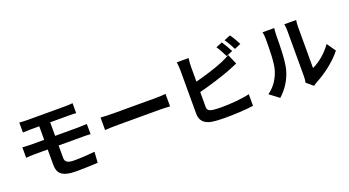

<svg xmlns="http://www.w3.org/2000/svg" viewBox="-59 -1534 4117 2263"><g transform="rotate(-20 2000.0 -402.0)"><path d="M515 -322H820C842 -322 887 -322 915 -319L914 -447C888 -445 838 -443 817 -443H515V-613H750C786 -613 814 -611 840 -610V-735C816 -732 784 -730 750 -730H269C233 -730 201 -733 172 -735V-610C201 -612 233 -613 269 -613H378V-443H215C184 -443 134 -446 106 -448V-317C136 -319 186 -322 215 -322H378V-129C378 -28 423 35 606 35C700 35 813 31 878 27L887 -108C807 -100 718 -94 629 -94C549 -94 515 -114 515 -169Z M1092 -306C1129 -309 1196 -311 1253 -311H1790C1832 -311 1883 -307 1907 -306V-463C1881 -461 1837 -457 1790 -457H1253C1201 -457 1128 -460 1092 -463Z M2818 -669C2799 -706 2763 -770 2738 -806L2659 -774C2686 -735 2717 -676 2737 -635ZM2299 -343C2429 -376 2593 -427 2695 -466C2728 -479 2773 -498 2812 -514L2758 -640C2719 -617 2685 -601 2649 -586C2560 -549 2418 -504 2299 -474V-663C2299 -691 2302 -736 2307 -767H2159C2164 -736 2167 -685 2167 -663V-118C2167 -32 2217 16 2304 32C2347 39 2407 43 2472 43C2582 43 2734 36 2828 22V-124C2746 -102 2584 -89 2480 -89C2435 -89 2394 -91 2364 -95C2319 -104 2299 -115 2299 -158ZM2777 -819C2805 -781 2837 -723 2858 -681L2937 -715C2920 -750 2883 -814 2856 -851Z M3162 44C3247 -32 3310 -130 3340 -243C3367 -344 3370 -545 3370 -663C3370 -704 3376 -749 3377 -754H3230C3236 -729 3239 -702 3239 -662C3239 -541 3238 -362 3210 -276C3182 -191 3133 -106 3045 -44ZM3586 47C3599 37 3610 28 3630 17C3742 -40 3886 -148 3969 -256L3892 -366C3825 -269 3726 -190 3645 -155V-668C3645 -713 3651 -752 3652 -755H3503C3504 -752 3511 -714 3511 -669V-96C3511 -69 3507 -41 3503 -22Z"/></g></svg>

Font: Noto Sans Japanese Bold
Style: Bold
Weight: 700
Designer: Ryoko NISHIZUKA (kana & ideographs); Paul D. Hunt (Latin, Greek & Cyrillic); Wenlong ZHANG (bopomofo); Sandoll Communica
Foundry: Adobe Systems Incorporated
Version: Version 1.000;PS 1;hotconv 1.0.78;makeotf.lib2.5.61930